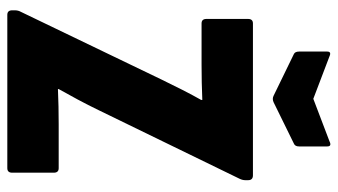

<svg xmlns="http://www.w3.org/2000/svg" viewBox="-214 -686 901 512"><g transform="rotate(90 236.0 -430.5)"><path d="M20 0Q8 0 8 -13V-20Q8 -29 12 -36L193 -412Q206 -439 220 -466.5Q234 -494 247 -517V-520Q225 -519 200.5 -518.5Q176 -518 153 -518H43Q31 -518 31 -531V-642Q31 -655 43 -655H448Q461 -655 461 -642V-635Q461 -631 460 -627Q459 -623 457 -619L274 -243Q261 -216 246 -188Q231 -160 218 -137V-135Q240 -136 264.5 -136.5Q289 -137 312 -137H429Q441 -137 441 -124V-13Q441 0 429 0ZM236 -710 125 -764Q118 -767 118 -778V-853Q118 -865 131 -859L244 -816L357 -859Q371 -866 371 -853V-778Q371 -767 363 -764L253 -710Q244 -706 236 -710Z"/></g></svg>

Font: Sofia Sans Condensed Black
Style: Regular
Weight: 900
Designer: Botio Nikoltchev, Ani Petrova
Foundry: lettersoup
Version: Version 4.101